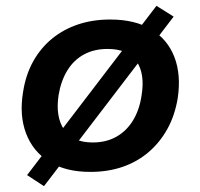

<svg xmlns="http://www.w3.org/2000/svg" viewBox="-20 -580 688 659"><path d="M290 10Q205 10 149 -25Q93 -60 69.5 -122Q46 -184 59 -263Q68 -323 94 -369.5Q120 -416 159.5 -448Q199 -480 249 -496.5Q299 -513 358 -513Q444 -513 499.5 -479Q555 -445 578.5 -384.5Q602 -324 590 -243Q580 -183 554 -136.5Q528 -90 489 -57Q450 -24 400 -7Q350 10 290 10ZM298 -91Q345 -91 380 -111Q415 -131 437 -167.5Q459 -204 466 -253Q478 -326 449 -369Q420 -412 349 -412Q303 -412 268 -393Q233 -374 211 -338Q189 -302 181 -253Q170 -179 200 -135Q230 -91 298 -91ZM131 59 73 21 517 -560 576 -523Z"/></svg>

Font: Nunito Sans 6pt
Style: Bold Italic
Weight: 700
Italic angle: -9°
Version: Version 3.101;gftools[0.9.27]